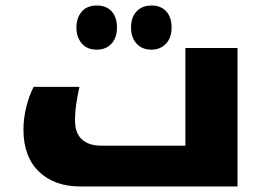

<svg xmlns="http://www.w3.org/2000/svg" viewBox="-20 -676 966 696"><path d="M272 0Q176 0 120.5 -54.5Q65 -109 65 -206Q65 -247 75.5 -289Q86 -331 102 -361H268Q261 -331 256.5 -300Q252 -269 252 -238Q252 -194 276.5 -171Q301 -148 347 -148H652V-502H841V0ZM331 -496Q295 -496 276 -519Q257 -542 257 -576Q257 -611 276 -633.5Q295 -656 331 -656Q366 -656 385 -634.5Q404 -613 404 -576Q404 -539 384 -517.5Q364 -496 331 -496ZM529 -496Q495 -496 475 -518Q455 -540 455 -576Q455 -613 475 -634.5Q495 -656 529 -656Q563 -656 582.5 -635Q602 -614 602 -576Q602 -539 581.5 -517.5Q561 -496 529 -496Z"/></svg>

Font: Noto Kufi Arabic Black
Style: Regular
Weight: 900
Designer: Monotype Design Team, David Williams, Khaled Hosny
Foundry: Google LLC
Version: Version 2.109; ttfautohint (v1.8.4.7-5d5b)